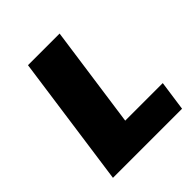

<svg xmlns="http://www.w3.org/2000/svg" viewBox="-191 -831 962 962"><g transform="rotate(-45 290.0 -350.0)"><path d="M572.3 -159.2 549.8 0H60.1L158.2 -700.2H382.3L306.2 -159.2Z"/></g></svg>

Font: Fivo Sans Black
Style: Regular
Weight: 900
Designer: Alexander Slobzheninov
Foundry: Alexander Slobzheninov
Version: 1.0